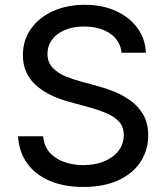

<svg xmlns="http://www.w3.org/2000/svg" viewBox="-20 -757 684 790"><path d="M322.8 12.2Q242.7 12.2 183.6 -13.4Q124.5 -39.1 91.3 -85.7Q58.1 -132.3 54.2 -196.3H157.7Q161.1 -155.8 184.3 -129.6Q207.5 -103.5 243.9 -90.6Q280.3 -77.6 322.8 -77.6Q370.1 -77.6 408 -93Q445.8 -108.4 467.5 -136.5Q489.3 -164.6 489.3 -201.2Q489.3 -234.4 470.5 -255.6Q451.7 -276.9 419.7 -290.5Q387.7 -304.2 348.6 -314.9L261.7 -338.9Q173.3 -363.3 123.8 -410.2Q74.2 -457 74.2 -530.3Q74.2 -592.3 107.9 -639.2Q141.6 -686 199.2 -711.7Q256.8 -737.3 328.6 -737.3Q401.9 -737.3 457.8 -711.4Q513.7 -685.5 545.9 -641.1Q578.1 -596.7 580.1 -540H480.5Q474.1 -591.8 431.6 -619.9Q389.2 -647.9 325.7 -647.9Q280.3 -647.9 246.3 -633.3Q212.4 -618.7 193.8 -593.3Q175.3 -567.9 175.3 -535.6Q175.3 -499.5 197.8 -477.1Q220.2 -454.6 251.7 -442.1Q283.2 -429.7 310.1 -422.4L381.8 -402.8Q413.6 -394.5 449.7 -380.1Q485.8 -365.7 517.8 -342.5Q549.8 -319.3 569.8 -284.4Q589.8 -249.5 589.8 -199.7Q589.8 -139.2 558.3 -91.1Q526.9 -43 467.3 -15.4Q407.7 12.2 322.8 12.2Z"/></svg>

Font: Inter Cardless
Style: Regular
Weight: 400
Designer: Rasmus Andersson
Foundry: rsms
Version: Version 4.001;git-9221beed3